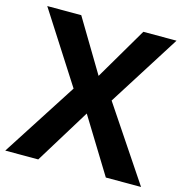

<svg xmlns="http://www.w3.org/2000/svg" viewBox="-106 -813 878 911"><g transform="rotate(15 333.5 -357.0)"><path d="M667 0H494L328 -270L162 0H0L237 -368L15 -714H182L336 -457L487 -714H650L426 -360Z"/></g></svg>

Font: Noto Sans Lisu
Style: Regular
Weight: 400
Designer: Monotype Design Team. David Williams.
Foundry: Monotype Imaging Inc.
Version: Version 2.102